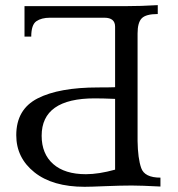

<svg xmlns="http://www.w3.org/2000/svg" viewBox="-20 -717 684 738"><path d="M305.2 1Q182.1 1 112.3 -54.7Q42.5 -110.4 42.5 -197.3Q42.5 -296.9 124.8 -338.9Q207 -380.9 357.4 -380.9Q400.4 -380.9 422.4 -381.8V-614.3Q422.4 -648.9 381.3 -648.9H172.4Q139.2 -648.9 119.6 -635.3Q100.1 -621.6 100.1 -576.2H74.2V-693.4H461.9Q523.4 -693.4 586.4 -697.3V-663.1Q541 -663.1 524.9 -646.7Q508.8 -630.4 508.8 -588.4V-174.8Q509.8 -108.4 522.7 -71.3Q535.6 -34.2 596.7 -34.2V0Q521.5 -3.9 486.3 -3.9Q445.8 -3.9 386.5 -1.5Q327.1 1 305.2 1ZM310.1 -47.4Q359.4 -47.4 422.4 -64.9V-336.9Q374.5 -338.9 344.2 -338.9Q140.1 -338.9 140.1 -195.3Q140.1 -125.5 184.6 -86.4Q229 -47.4 310.1 -47.4Z"/></svg>

Font: Kelvinch
Style: Regular
Weight: 400
Designer: Paul James MIller
Foundry: High-Logic / Made with FontCreator
Version: Version 3.30 September 23, 2016